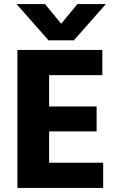

<svg xmlns="http://www.w3.org/2000/svg" viewBox="-20 -918 584 938"><path d="M341 -721H217L61 -898H200L279 -802L358 -898H497ZM220 -276V-123H484V0H65V-674H480V-551H220V-398H452V-276Z"/></svg>

Font: Hind Bold
Style: Regular
Weight: 700
Designer: Manushi Parikh, Satya Rajpurohit
Foundry: Indian Type Foundry
Version: Version 1.201;PS 1.0;hotconv 1.0.78;makeotf.lib2.5.61930; tt